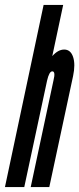

<svg xmlns="http://www.w3.org/2000/svg" viewBox="-44 -755 320 775"><path d="M-24 0H54L146 -429.5Q154.5 -467 167 -467Q181 -467 172 -431L80 0H155L251 -448Q261 -495.5 251 -525.2Q241 -555 215 -555Q190.5 -555 167 -528.5L211 -735H132Z"/></svg>

Font: League Gothic Condensed Italic
Style: Regular
Weight: 400
Width: 3
Designer: The League of Moveable Type
Version: Version 1.600; ttfautohint (v1.8.3)